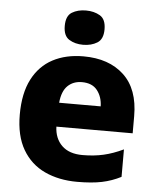

<svg xmlns="http://www.w3.org/2000/svg" viewBox="-54 -813 712 870"><g transform="rotate(5 301.5 -378.5)"><path d="M309 -559Q425 -559 493 -495.5Q561 -432 561 -309V-231H214Q216 -177 249 -145Q282 -113 343 -113Q395 -113 438.5 -123Q482 -133 528 -155V-30Q487 -9 441.5 0.5Q396 10 329 10Q246 10 181.5 -20Q117 -50 80.5 -112.5Q44 -175 44 -271Q44 -368 77 -432Q110 -496 169.5 -527.5Q229 -559 309 -559ZM312 -442Q273 -442 247.5 -417.5Q222 -393 217 -340H406Q405 -383 382 -412.5Q359 -442 312 -442ZM302 -767Q339 -767 366 -751Q393 -735 393 -689Q393 -644 366 -627.5Q339 -611 302 -611Q265 -611 238.5 -627.5Q212 -644 212 -689Q212 -735 238.5 -751Q265 -767 302 -767Z"/></g></svg>

Font: Noto Sans Sinhala UI ExtraBold
Style: Regular
Weight: 800
Designer: Jelle Bosma - Monotype Design Team
Foundry: Monotype Imaging Inc.
Version: Version 2.006; ttfautohint (v1.8.4.7-5d5b)